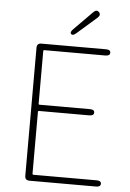

<svg xmlns="http://www.w3.org/2000/svg" viewBox="-61 -968 684 1013"><g transform="rotate(5 281.0 -462.0)"><path d="M134 0Q110 0 110 -24V-702Q110 -726 134 -726H476Q500 -726 500 -710Q500 -693 476 -693H152Q147 -693 147 -688V-409Q147 -404 152 -404H419Q443 -404 443 -388Q443 -371 419 -371H152Q147 -371 147 -366V-38Q147 -33 152 -33H487Q511 -33 511 -17Q511 0 487 0ZM313 -797Q295 -781 286 -790Q277 -799 294 -816L392 -915Q409 -932 422 -918Q435 -904 417 -888Z"/></g></svg>

Font: Resource Han Rounded JP ExtraLight
Style: Regular
Weight: 250
Designer: Cyano Hao (round all glyphs); Ryoko NISHIZUKA 西塚涼子 (kana, bopomofo & ideographs); Paul D. Hunt (Latin, Greek & Cyrillic)
Foundry: Cyano Hao
Version: 0.990